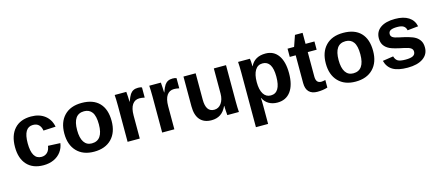

<svg xmlns="http://www.w3.org/2000/svg" viewBox="-56 -1266 4780 2088"><g transform="rotate(-15 2333.5 -222.0)"><path d="M290 9.8Q169.9 9.8 104.5 -61.8Q39.1 -133.3 39.1 -261.2Q39.1 -392.1 105 -465.1Q170.9 -538.1 292 -538.1Q385.3 -538.1 446.3 -491.2Q507.3 -444.3 522.9 -361.8L384.8 -355Q378.9 -395.5 355.5 -419.7Q332 -443.8 289.1 -443.8Q183.1 -443.8 183.1 -266.6Q183.1 -84 291 -84Q330.1 -84 356.4 -108.6Q382.8 -133.3 389.2 -182.1L526.9 -175.8Q519.5 -121.6 488 -79.1Q456.5 -36.6 405.3 -13.4Q354 9.8 290 9.8Z M1127.9 -264.6Q1127.9 -136.2 1056.6 -63.2Q985.4 9.8 859.4 9.8Q735.8 9.8 665.5 -63.5Q595.2 -136.7 595.2 -264.6Q595.2 -392.1 665.5 -465.1Q735.8 -538.1 862.3 -538.1Q991.7 -538.1 1059.8 -467.5Q1127.9 -397 1127.9 -264.6ZM984.4 -264.6Q984.4 -358.9 953.6 -401.4Q922.9 -443.8 864.3 -443.8Q739.3 -443.8 739.3 -264.6Q739.3 -176.3 769.8 -130.1Q800.3 -84 857.9 -84Q984.4 -84 984.4 -264.6Z M1236.8 0V-404.3Q1236.8 -447.8 1235.6 -476.8Q1234.4 -505.9 1232.9 -528.3H1363.8Q1365.2 -519.5 1367.7 -474.9Q1370.1 -430.2 1370.1 -415.5H1372.1Q1392.1 -471.2 1407.7 -493.9Q1423.3 -516.6 1444.8 -527.6Q1466.3 -538.6 1498.5 -538.6Q1524.9 -538.6 1541 -531.2V-416.5Q1507.8 -423.8 1482.4 -423.8Q1431.2 -423.8 1402.6 -382.3Q1374 -340.8 1374 -259.3V0Z M1626 0V-404.3Q1626 -447.8 1624.8 -476.8Q1623.5 -505.9 1622.1 -528.3H1752.9Q1754.4 -519.5 1756.8 -474.9Q1759.3 -430.2 1759.3 -415.5H1761.2Q1781.2 -471.2 1796.9 -493.9Q1812.5 -516.6 1834 -527.6Q1855.5 -538.6 1887.7 -538.6Q1914.1 -538.6 1930.2 -531.2V-416.5Q1897 -423.8 1871.6 -423.8Q1820.3 -423.8 1791.7 -382.3Q1763.2 -340.8 1763.2 -259.3V0Z M2144.5 -528.3V-231.9Q2144.5 -92.8 2238.3 -92.8Q2288.1 -92.8 2318.6 -135.5Q2349.1 -178.2 2349.1 -245.1V-528.3H2486.3V-118.2Q2486.3 -50.8 2490.2 0H2359.4Q2353.5 -70.3 2353.5 -105H2351.1Q2323.7 -44.9 2281.5 -17.6Q2239.3 9.8 2181.2 9.8Q2097.2 9.8 2052.2 -41.7Q2007.3 -93.3 2007.3 -192.9V-528.3Z M3126 -266.6Q3126 -134.3 3073 -62.3Q3020 9.8 2923.3 9.8Q2867.7 9.8 2826.4 -14.4Q2785.2 -38.6 2763.2 -84H2760.3Q2763.2 -69.3 2763.2 4.9V207.5H2626V-406.7Q2626 -481.4 2622.1 -528.3H2755.4Q2757.8 -519.5 2759.5 -493.7Q2761.2 -467.8 2761.2 -442.4H2763.2Q2809.6 -539.6 2932.1 -539.6Q3024.4 -539.6 3075.2 -468.5Q3126 -397.5 3126 -266.6ZM2982.9 -266.6Q2982.9 -444.3 2874 -444.3Q2819.3 -444.3 2790.3 -396.5Q2761.2 -348.6 2761.2 -262.7Q2761.2 -177.2 2790.3 -130.6Q2819.3 -84 2873 -84Q2982.9 -84 2982.9 -266.6Z M3372.1 8.8Q3311.5 8.8 3278.8 -24.2Q3246.1 -57.1 3246.1 -124V-435.5H3179.2V-528.3H3252.9L3295.9 -652.3H3381.8V-528.3H3481.9V-435.5H3381.8V-161.1Q3381.8 -122.6 3396.5 -104.2Q3411.1 -85.9 3441.9 -85.9Q3458 -85.9 3487.8 -92.8V-7.8Q3437 8.8 3372.1 8.8Z M4071.8 -264.6Q4071.8 -136.2 4000.5 -63.2Q3929.2 9.8 3803.2 9.8Q3679.7 9.8 3609.4 -63.5Q3539.1 -136.7 3539.1 -264.6Q3539.1 -392.1 3609.4 -465.1Q3679.7 -538.1 3806.2 -538.1Q3935.5 -538.1 4003.7 -467.5Q4071.8 -397 4071.8 -264.6ZM3928.2 -264.6Q3928.2 -358.9 3897.5 -401.4Q3866.7 -443.8 3808.1 -443.8Q3683.1 -443.8 3683.1 -264.6Q3683.1 -176.3 3713.6 -130.1Q3744.1 -84 3801.8 -84Q3928.2 -84 3928.2 -264.6Z M4626 -154.3Q4626 -77.6 4563.2 -33.9Q4500.5 9.8 4389.6 9.8Q4280.8 9.8 4222.9 -24.7Q4165 -59.1 4146 -131.8L4266.6 -149.9Q4276.9 -112.3 4302 -96.7Q4327.1 -81.1 4389.6 -81.1Q4447.3 -81.1 4473.6 -95.7Q4500 -110.4 4500 -141.6Q4500 -167 4478.8 -181.9Q4457.5 -196.8 4406.7 -207Q4290.5 -230 4250 -249.8Q4209.5 -269.5 4188.2 -301Q4167 -332.5 4167 -378.4Q4167 -454.1 4225.3 -496.3Q4283.7 -538.6 4390.6 -538.6Q4484.9 -538.6 4542.2 -502Q4599.6 -465.3 4613.8 -396L4492.2 -383.3Q4486.3 -415.5 4463.4 -431.4Q4440.4 -447.3 4390.6 -447.3Q4341.8 -447.3 4317.4 -434.8Q4293 -422.4 4293 -393.1Q4293 -370.1 4311.8 -356.7Q4330.6 -343.3 4375 -334.5Q4437 -321.8 4485.1 -308.3Q4533.2 -294.9 4562.3 -276.4Q4591.3 -257.8 4608.6 -228.8Q4626 -199.7 4626 -154.3Z"/></g></svg>

Font: Arial
Style: Bold
Weight: 700
Designer: Steve Matteson
Foundry: Ascender Corporation
Version: Version 2.00.3